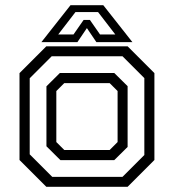

<svg xmlns="http://www.w3.org/2000/svg" viewBox="-20 -718 668 738"><path d="M158 0 55 -103V-437L158 -540H470.5L573.5 -437V-103L470.5 0ZM180.8 -38.2H450.8L534.8 -122.2V-417.8L450.8 -501.8H178.8L94.2 -417.2V-124.8ZM212.2 -102.5 158.5 -155.8V-386.2L210.2 -437.5H419.2L470.5 -386.8V-153.2L419.2 -102.5ZM227 -141.5H401.5L432 -172V-368L401.5 -398.5H227L196.5 -368V-172ZM251 -698H377L489 -556H350.5L314 -610L277.5 -556H139ZM270 -671.5 203.8 -585.5H262.5L301.5 -641.5H325.5L364.5 -585.5H423.2L357 -671.5Z"/></svg>

Font: Tourney Thin
Style: Regular
Weight: 100
Designer: Tyler Finck
Foundry: Etcetera Type Co
Version: Version 1.015